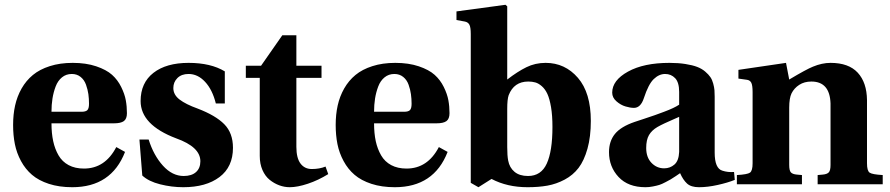

<svg xmlns="http://www.w3.org/2000/svg" viewBox="-20 -762 3679 794"><path d="M192.9 -299.8H316.9Q334.5 -299.8 341.3 -306.6Q348.1 -313.5 348.1 -333Q348.1 -353.5 345.5 -372.6Q342.8 -391.6 335.7 -411.6Q328.6 -431.6 313.5 -443.8Q298.3 -456.1 276.9 -456.1Q253.4 -456.1 236.3 -442.1Q219.2 -428.2 210.2 -404.5Q201.2 -380.9 197 -354.7Q192.9 -328.6 192.9 -299.8ZM34.2 -245.1Q34.2 -288.6 42.5 -325.9Q50.8 -363.3 69.3 -396Q87.9 -428.7 116 -451.9Q144 -475.1 186 -488.5Q228 -502 280.8 -502Q335.9 -502 377.9 -487.8Q419.9 -473.6 443.4 -452.6Q466.8 -431.6 481.2 -402.3Q495.6 -373 500.2 -347.4Q504.9 -321.8 504.9 -293.9Q504.9 -270.5 492.2 -261.2Q479.5 -252 451.2 -252H192.9Q192.9 -210.9 200 -178.2Q207 -145.5 222.2 -119.4Q237.3 -93.3 263.9 -79.1Q290.5 -64.9 327.1 -64.9Q414.6 -64.9 460.9 -153.8L497.1 -133.8Q440.4 12.2 278.8 12.2Q224.6 12.2 182.1 -1.7Q139.6 -15.6 112.3 -39.1Q85 -62.5 66.9 -95.9Q48.8 -129.4 41.5 -166Q34.2 -202.6 34.2 -245.1Z M556.6 -185.1H594.7Q615.2 -119.6 653.8 -76.9Q692.4 -34.2 739.7 -34.2Q772.5 -34.2 790.5 -50.3Q808.6 -66.4 808.6 -95.2Q808.6 -154.3 708.5 -189.9Q561.5 -245.6 561.5 -344.2Q561.5 -419.4 614.5 -460.7Q667.5 -502 759.8 -502Q851.6 -502 909.7 -466.8V-334H872.6Q858.4 -391.1 828.1 -423.6Q797.9 -456.1 759.8 -456.1Q730.5 -456.1 713.6 -439.2Q696.8 -422.4 696.8 -397.9Q696.8 -370.1 722.7 -350.3Q748.5 -330.6 797.4 -313Q871.6 -284.7 907.5 -248.3Q943.4 -211.9 943.4 -150.9Q943.4 -71.8 887.7 -29.8Q832 12.2 737.8 12.2Q689.9 12.2 642.3 0.2Q594.7 -11.7 568.4 -36.1Z M996.6 -439.9V-490.2H1059.6L1147.5 -616.2H1205.6V-490.2H1309.6V-439.9H1205.6V-154.8Q1205.6 -108.4 1222.7 -85.7Q1239.7 -63 1269.5 -63Q1301.3 -63 1326.2 -73.2L1337.4 -42Q1296.4 -16.6 1253.2 -2.2Q1210 12.2 1178.2 12.2Q1156.2 12.2 1135 4.4Q1113.8 -3.4 1095.2 -18.3Q1076.7 -33.2 1065.4 -58.8Q1054.2 -84.5 1054.2 -117.2V-439.9Z M1526.9 -299.8H1650.9Q1668.5 -299.8 1675.3 -306.6Q1682.1 -313.5 1682.1 -333Q1682.1 -353.5 1679.4 -372.6Q1676.8 -391.6 1669.7 -411.6Q1662.6 -431.6 1647.5 -443.8Q1632.3 -456.1 1610.8 -456.1Q1587.4 -456.1 1570.3 -442.1Q1553.2 -428.2 1544.2 -404.5Q1535.2 -380.9 1531 -354.7Q1526.9 -328.6 1526.9 -299.8ZM1368.2 -245.1Q1368.2 -288.6 1376.5 -325.9Q1384.8 -363.3 1403.3 -396Q1421.9 -428.7 1450 -451.9Q1478 -475.1 1520 -488.5Q1562 -502 1614.7 -502Q1669.9 -502 1711.9 -487.8Q1753.9 -473.6 1777.3 -452.6Q1800.8 -431.6 1815.2 -402.3Q1829.6 -373 1834.2 -347.4Q1838.9 -321.8 1838.9 -293.9Q1838.9 -270.5 1826.2 -261.2Q1813.5 -252 1785.2 -252H1526.9Q1526.9 -210.9 1533.9 -178.2Q1541 -145.5 1556.2 -119.4Q1571.3 -93.3 1597.9 -79.1Q1624.5 -64.9 1661.1 -64.9Q1748.5 -64.9 1794.9 -153.8L1831.1 -133.8Q1774.4 12.2 1612.8 12.2Q1558.6 12.2 1516.1 -1.7Q1473.6 -15.6 1446.3 -39.1Q1418.9 -62.5 1400.9 -95.9Q1382.8 -129.4 1375.5 -166Q1368.2 -202.6 1368.2 -245.1Z M2077.6 -153.8Q2077.6 -118.2 2081.5 -98.1Q2086.9 -68.8 2107.7 -51.5Q2128.4 -34.2 2163.6 -34.2Q2217.8 -34.2 2241.2 -85.7Q2264.6 -137.2 2264.6 -236.8Q2264.6 -284.2 2258.8 -318.8Q2252.9 -353.5 2243.7 -373.5Q2234.4 -393.6 2220.7 -405.5Q2207 -417.5 2193.8 -421.1Q2180.7 -424.8 2164.6 -424.8Q2105.5 -424.8 2083.5 -368.2Q2077.6 -351.1 2077.6 -312ZM1867.7 -679.2V-714.8L2070.3 -742.2L2077.6 -735.8V-433.1Q2120.6 -466.3 2157 -484.1Q2193.4 -502 2236.3 -502Q2316.4 -502 2369.9 -440.2Q2423.3 -378.4 2423.3 -262.2Q2423.3 -196.3 2409.4 -147Q2395.5 -97.7 2372.6 -67.6Q2349.6 -37.6 2315.2 -19.3Q2280.8 -1 2244.1 5.6Q2207.5 12.2 2161.6 12.2Q2077.6 12.2 2012.7 -22L1958.5 12.2L1926.8 -5.9V-621.1Q1926.8 -649.4 1921.1 -659.9Q1915.5 -670.4 1902.3 -672.9Z M2652.3 -149.9Q2652.3 -111.3 2674.1 -88.6Q2695.8 -65.9 2726.6 -65.9Q2751 -65.9 2769 -81.5Q2787.1 -97.2 2788.6 -133.8V-278.8Q2781.2 -275.4 2763.2 -267.6Q2745.1 -259.8 2728.8 -252.2Q2712.4 -244.6 2698.7 -236.8Q2675.3 -223.1 2663.8 -203.4Q2652.3 -183.6 2652.3 -149.9ZM2498.5 -132.8Q2498.5 -177.7 2522.9 -208Q2547.4 -238.3 2604.5 -257.8Q2613.8 -260.7 2643.8 -270.8Q2673.8 -280.8 2688.5 -285.9Q2703.1 -291 2725.8 -299.6Q2748.5 -308.1 2763.4 -315.2Q2778.3 -322.3 2788.6 -329.1V-381.8Q2788.6 -421.4 2772 -438.7Q2755.4 -456.1 2730.5 -456.1Q2705.6 -456.1 2683.6 -435.1Q2661.6 -414.1 2642.6 -356Q2629.4 -315.9 2601.6 -315.9Q2586.4 -315.9 2566.7 -321.8Q2546.9 -327.6 2529.3 -343Q2511.7 -358.4 2511.7 -378.9Q2511.7 -429.7 2576.9 -465.8Q2642.1 -502 2748.5 -502Q2785.2 -502 2814.5 -497.3Q2843.8 -492.7 2863 -485.4Q2882.3 -478 2896.2 -466.1Q2910.2 -454.1 2917.7 -443.1Q2925.3 -432.1 2929.4 -416.5Q2933.6 -400.9 2934.6 -389.2Q2935.5 -377.4 2935.5 -361.8V-130.9Q2935.5 -65.4 2967.3 -56.2Q2989.7 -48.8 3015.6 -50.8L3018.6 -18.1Q2989.3 -6.3 2947.8 2.9Q2906.2 12.2 2870.6 12.2Q2837.9 12.2 2821.3 -2.9Q2804.7 -18.1 2792.5 -45.9Q2791.5 -44.9 2774.9 -33.9Q2758.3 -22.9 2753.2 -20Q2748 -17.1 2732.4 -8.8Q2716.8 -0.5 2706.5 2.7Q2696.3 5.9 2680.4 9Q2664.6 12.2 2649.4 12.2Q2577.6 12.2 2538.1 -30Q2498.5 -72.3 2498.5 -132.8Z M3027.3 0V-38.1Q3070.8 -40.5 3081.5 -48.1Q3092.3 -55.7 3092.3 -86.9V-380.9Q3092.3 -409.7 3086.7 -420.2Q3081.1 -430.7 3068.4 -432.1L3033.7 -437V-473.1L3230.5 -502L3243.7 -433.1Q3314.9 -475.6 3341.8 -486.3Q3379.4 -502 3414.6 -502Q3489.7 -502 3527.1 -461.4Q3564.5 -420.9 3565.4 -348.1V-86.9Q3565.4 -55.7 3576.2 -48.1Q3586.9 -40.5 3630.4 -38.1V0H3361.3V-38.1L3382.3 -40Q3399.9 -41.5 3407.2 -49.1Q3414.6 -56.6 3414.6 -80.1V-334Q3411.6 -424.8 3335.4 -424.8Q3306.2 -424.8 3285.2 -411.1Q3264.2 -397.5 3253.4 -376Q3243.7 -356 3243.7 -316.9V-80.1Q3243.7 -56.6 3250.7 -49.1Q3257.8 -41.5 3275.4 -40L3296.4 -38.1V0Z"/></svg>

Font: Linguistics Pro
Style: Bold
Weight: 700
Designer: Stefan Peev, Context Ltd
Foundry: Stefan Peev, Context Ltd
Version: Version 001.000